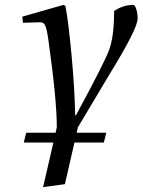

<svg xmlns="http://www.w3.org/2000/svg" viewBox="-20 -522 582 784"><path d="M71 -454 239 -502 247 -498Q259 -438 272 -298.5Q285 -159 287 -51H290Q405 -263 425.5 -318Q446 -373 446 -477Q483 -502 524 -502Q528 -502 532 -495.5Q536 -489 539 -475.5Q542 -462 542 -446Q542 -405 425 -215L298 -2L293 20H414L404 60H284L245 230L156 242L198 60H77L87 20H207L212 -2Q212 -115 177 -363Q171 -404 164.5 -418Q158 -432 142 -431L74 -429Z"/></svg>

Font: Heuristica
Style: Italic
Weight: 400
Italic angle: -13°
Version: Version 1.0.2